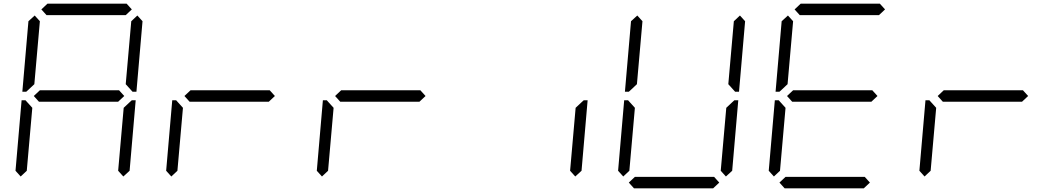

<svg xmlns="http://www.w3.org/2000/svg" viewBox="-20 -1020 5752 1040"><path d="M92 -64 64 -95 97 -477H118L127 -467L155 -436L125 -95ZM163 -500 196 -531H625L653 -500L620 -469H191ZM232 -938 204 -969 237 -1000H666L694 -969L661 -938ZM133 -533 122 -523H101L134 -905L168 -936L196 -905L166 -564ZM724 -936 752 -905 719 -523H698L689 -533L661 -564L691 -905ZM683 -467 694 -477H715L682 -95L648 -64L620 -95L650 -436Z M908 -64 880 -95 913 -477H934L943 -467L971 -436L941 -95ZM979 -500 1012 -531H1441L1469 -500L1436 -469H1007Z M1724 -64 1696 -95 1729 -477H1750L1759 -467L1787 -436L1757 -95ZM1795 -500 1828 -531H2257L2285 -500L2252 -469H1823Z M3131 -467 3142 -477H3163L3130 -95L3096 -64L3068 -95L3098 -436Z M3356 -64 3328 -95 3361 -477H3382L3391 -467L3419 -436L3389 -95ZM3397 -533 3386 -523H3365L3398 -905L3432 -936L3460 -905L3430 -564ZM3988 -936 4016 -905 3983 -523H3962L3953 -533L3925 -564L3955 -905ZM3947 -467 3958 -477H3979L3946 -95L3912 -64L3884 -95L3914 -436ZM3876 -31 3843 0H3414L3386 -31L3419 -62H3848Z M4172 -64 4144 -95 4177 -477H4198L4207 -467L4235 -436L4205 -95ZM4243 -500 4276 -531H4705L4733 -500L4700 -469H4271ZM4312 -938 4284 -969 4317 -1000H4746L4774 -969L4741 -938ZM4213 -533 4202 -523H4181L4214 -905L4248 -936L4276 -905L4246 -564ZM4692 -31 4659 0H4230L4202 -31L4235 -62H4664Z M4988 -64 4960 -95 4993 -477H5014L5023 -467L5051 -436L5021 -95ZM5059 -500 5092 -531H5521L5549 -500L5516 -469H5087Z"/></svg>

Font: DSEG7 Classic Mini
Style: Light Italic
Weight: 300
Italic angle: -5°
Designer: Keshikan(Twitter:@keshinomi_88pro)
Version: Version 0.46